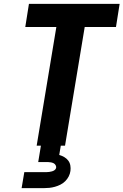

<svg xmlns="http://www.w3.org/2000/svg" viewBox="-20 -755 640 995"><path d="M170 0 272 -615H111L130 -735H600L581 -615H419L317 0ZM92 220 106 137H221Q228 137 235 136Q242 135 249.5 133Q257 131 263 126.5Q269 122 271 115Q272 107 268 100.5Q264 94 258 91Q252 88 244.5 86.5Q237 85 230 85H178L192 0H295L287 48Q301 52 313 59Q325 66 333.5 77Q342 88 344.5 102.5Q347 117 345 131Q343 146 336 159.5Q329 173 318 184Q307 195 293 202Q279 209 264.5 213Q250 217 236 218.5Q222 220 207 220Z"/></svg>

Font: Iosevka SS04 Heavy Extended
Style: Italic
Weight: 900
Width: 7
Italic angle: -9°
Monospace: yes
Designer: Belleve Invis
Foundry: Belleve Invis
Version: Version 19.0.0; ttfautohint (v1.8.4)